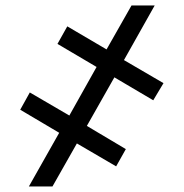

<svg xmlns="http://www.w3.org/2000/svg" viewBox="-20 -675 665 695"><path d="M294.4 -219.2 435.5 -135.3 400.4 -72.8 258.3 -155.8 169.9 0H84.5L194.3 -194.3L53.2 -277.8L87.9 -340.3L231 -256.8L329.6 -432.6L188 -516.1L223.6 -579.6L365.7 -496.1L456.1 -655.3H540L428.7 -457.5L571.8 -374L534.7 -312L394 -395Z"/></svg>

Font: Roboto-o Medium
Style: Regular
Weight: 500
Designer: Google
Version: Version 2.134; 2016; ttfautohint (v1.6)